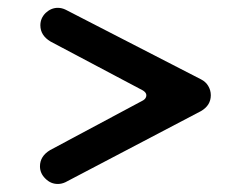

<svg xmlns="http://www.w3.org/2000/svg" viewBox="-20 -543 640 490"><path d="M127.5 -73.5Q109.5 -73.5 96 -87Q82 -100.5 82 -118.5Q82 -144.5 108 -160L345.5 -287Q353.5 -292 353.5 -300Q353.5 -306.5 345 -312L109 -437Q83 -452.5 83 -478.5Q83 -496.5 96.5 -510Q110.5 -523 127.5 -523Q138 -523 148 -518L493 -340.5Q505 -334.5 511.5 -323.5Q518 -312.5 518 -300Q518 -274 493 -259.5L147 -78Q137.5 -73.5 127.5 -73.5Z"/></svg>

Font: Maple Mono SC NF
Style: Regular
Weight: 400
Designer: subframe7536
Version: Version 4.2; ttfautohint (v1.8.4.7-5d5b-dirty);Nerd Fonts 6.